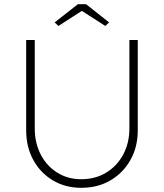

<svg xmlns="http://www.w3.org/2000/svg" viewBox="-20 -891 783 917"><path d="M368 6Q292 6 232.5 -29.5Q173 -65 139 -127Q105 -189 105 -269V-700H146V-278Q146 -208 174.5 -153Q203 -98 253.5 -66.5Q304 -35 368 -35Q435 -35 487 -66.5Q539 -98 568.5 -153Q598 -208 598 -278V-700H638V-269Q638 -189 603 -127Q568 -65 507.5 -29.5Q447 6 368 6ZM259 -767 241 -784 352 -871H391L501 -784L483 -767L371 -839Z"/></svg>

Font: Readex Pro Light
Style: Regular
Weight: 300
Designer: Bonnie Shaver-Troup, Thomas Jockin
Foundry: Lexend
Version: Version 1.200; ttfautohint (v1.8.3)